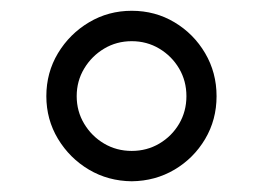

<svg xmlns="http://www.w3.org/2000/svg" viewBox="-20 -755 490 358"><path d="M225.6 -417Q181.6 -417.5 145.8 -438.7Q109.9 -460 88.1 -496.1Q66.4 -532.2 66.4 -575.7Q66.4 -619.6 88.1 -655.8Q109.9 -691.9 146 -713.4Q182.1 -734.9 225.6 -734.9Q269.5 -734.9 305.4 -713.4Q341.3 -691.9 362.5 -655.8Q383.8 -619.6 383.8 -575.7Q383.8 -531.7 362.5 -495.8Q341.3 -460 305.4 -438.7Q269.5 -417.5 225.6 -417ZM225.6 -473.6Q253.9 -473.6 277.1 -487.3Q300.3 -501 314 -524.2Q327.6 -547.4 327.6 -575.7Q327.6 -604 314 -627.2Q300.3 -650.4 277.1 -664.3Q253.9 -678.2 225.6 -678.2Q197.3 -678.2 174.1 -664.3Q150.9 -650.4 137 -627.2Q123 -604 123 -575.7Q123 -547.4 137 -524.2Q150.9 -501 174.1 -487.3Q197.3 -473.6 225.6 -473.6Z"/></svg>

Font: Inter 16pt Light
Style: Regular
Weight: 300
Version: Version 4.001;git-66647c0bb